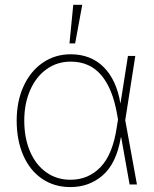

<svg xmlns="http://www.w3.org/2000/svg" viewBox="-20 -761 634 792"><path d="M48.8 -263.7Q48.8 -342.8 77.1 -405Q105.5 -467.3 156.2 -502.2Q207 -537.1 271.5 -537.1Q354.5 -537.1 407.5 -484.4Q460.4 -431.6 476.6 -335H477.1L507.8 -530.3H538.1L496.6 -265.1L544.9 0H514.6L480 -194.3H478.5Q460 -86.4 403.8 -37.8Q347.7 10.7 270.5 10.7Q203.6 10.7 153.3 -23.7Q103 -58.1 75.9 -120.4Q48.8 -182.6 48.8 -263.7ZM270.5 -19.5Q344.7 -19.5 395 -72Q445.3 -124.5 461.9 -237.3L466.8 -268.1L462.9 -290Q444.8 -395.5 397.5 -451.2Q350.1 -506.8 271.5 -506.8Q215.8 -506.8 172.4 -475.8Q128.9 -444.8 104.5 -389.4Q80.1 -334 80.1 -263.7Q80.1 -191.9 103.8 -136.5Q127.4 -81.1 170.7 -50.3Q213.9 -19.5 270.5 -19.5ZM282.2 -741.2H319.3L290 -582H266.6Z"/></svg>

Font: Pretendard GOV Thin
Style: Regular
Weight: 100
Designer: Base glyphs from Inter by Rasmus Andersson; Hangeul glyphs from Noto Sans CJK(Source Han Sans) by Jang Soo-young and Kan
Foundry: Kil Hyung-jin
Version: Version 1.309